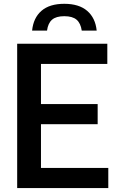

<svg xmlns="http://www.w3.org/2000/svg" viewBox="-20 -964 604 984"><path d="M68 0V-740H530V-636.5H190V-430.5H480.5V-327.5H190V-103.5H535V0ZM144.5 -807Q151 -872.5 192.5 -908.5Q234 -944.5 309.5 -944.5Q385 -944.5 427 -908.2Q469 -872 475.5 -807H399Q393.5 -845 372.5 -863Q351.5 -881 309.5 -881Q267.5 -881 246.8 -863Q226 -845 221 -807Z"/></svg>

Font: Encode Sans Semi Condensed SemiBold
Style: Regular
Weight: 600
Width: 4
Designer: Multiple Designers
Foundry: Impallari Type
Version: Version 3.000; ttfautohint (v1.8.3) -l 8 -r 50 -G 200 -x 14 